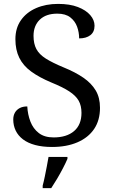

<svg xmlns="http://www.w3.org/2000/svg" viewBox="-20 -744 584 985"><path d="M247 10Q198 10 160.5 0Q123 -10 98 -29Q73 -48 60.5 -74Q48 -100 48 -131Q48 -151 56.5 -166Q65 -181 81 -189.5Q97 -198 120 -198Q122 -157 136 -120.5Q150 -84 179 -61.5Q208 -39 255 -39Q322 -39 360 -71.5Q398 -104 398 -165Q398 -202 383.5 -227.5Q369 -253 335.5 -275Q302 -297 243 -321Q181 -347 140 -377Q99 -407 79 -447.5Q59 -488 59 -543Q59 -600 87.5 -640.5Q116 -681 165.5 -702.5Q215 -724 278 -724Q338 -724 379.5 -708Q421 -692 443 -666.5Q465 -641 465 -612Q465 -580 443.5 -563.5Q422 -547 386 -547Q386 -578 375.5 -607Q365 -636 340.5 -655Q316 -674 274 -674Q216 -674 184 -643Q152 -612 152 -560Q152 -520 166.5 -492.5Q181 -465 215 -443.5Q249 -422 307 -398Q366 -374 407.5 -345.5Q449 -317 471 -280Q493 -243 493 -191Q493 -127 463 -82.5Q433 -38 377.5 -14Q322 10 247 10ZM199 208Q205 186 210 161Q215 136 220 110.5Q225 85 229 61H326V71Q317 92 303 119Q289 146 273 173Q257 200 243 221H199Z"/></svg>

Font: Noto Serif Thai
Style: Regular
Weight: 400
Designer: Monotype Design Team
Foundry: Monotype Imaging Inc.
Version: Version 2.001